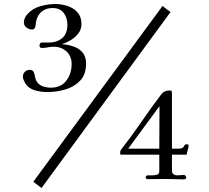

<svg xmlns="http://www.w3.org/2000/svg" viewBox="-20 -826 1040 957"><path d="M619 -85H774Q774 -138 774.5 -191Q775 -244 775 -297ZM830 -766 187 111 146 80 790 -796ZM409 -509Q409 -455 379.5 -424Q350 -393 305.5 -380Q261 -367 215 -367Q184 -367 153 -376Q122 -385 105 -412Q101 -420 97.5 -428Q94 -436 94 -444Q94 -458 104 -468Q114 -478 128 -478Q147 -478 151 -459Q153 -451 154.5 -443Q156 -435 159 -427Q170 -405 190.5 -397Q211 -389 233 -389Q284 -389 310.5 -424Q337 -459 337 -507Q337 -546 311.5 -569.5Q286 -593 248 -593Q233 -593 218.5 -590Q204 -587 189 -587Q177 -587 177 -599Q177 -604 179.5 -609Q182 -614 188 -614H223Q265 -614 290.5 -636.5Q316 -659 316 -702Q316 -737 297.5 -761.5Q279 -786 242 -786Q211 -786 190 -770Q169 -754 161 -724Q159 -717 158.5 -710.5Q158 -704 157 -697Q156 -690 152 -684.5Q148 -679 140 -679Q124 -679 111.5 -689Q99 -699 99 -715Q99 -726 104 -736.5Q109 -747 116 -755Q142 -784 180.5 -795Q219 -806 256 -806Q287 -806 317 -796Q347 -786 366.5 -764Q386 -742 386 -706Q386 -680 371 -660Q356 -640 333.5 -626.5Q311 -613 288 -606Q318 -604 346 -594.5Q374 -585 391.5 -564.5Q409 -544 409 -509ZM920 -102Q920 -90 916 -78.5Q912 -67 910 -55H837V26Q837 37 845 42.5Q853 48 863 48Q871 48 880 47Q889 46 897 46Q901 46 904.5 50Q908 54 908 58Q908 65 903.5 66.5Q899 68 894 68Q871 68 848 67Q825 66 802 66Q781 66 760 66.5Q739 67 718 67Q714 67 710 65Q706 63 706 59Q706 48 718.5 48Q731 48 738 48Q749 48 761.5 45Q774 42 774 27V-55H581Q579 -57 579 -65Q579 -75 585 -82Q638 -150 686.5 -221Q735 -292 787 -360Q794 -368 804.5 -371.5Q815 -375 825 -375Q834 -375 835.5 -372Q837 -369 837 -361V-85H868Q886 -85 891.5 -90.5Q897 -96 900 -101.5Q903 -107 911 -107Q913 -107 916.5 -106Q920 -105 920 -102Z"/></svg>

Font: Kaisei Decol Medium
Style: Regular
Weight: 500
Designer: Font-Kai, 金井和夫
Foundry: KAZUO KANAI
Version: Version 5.003